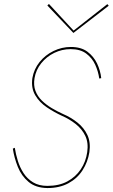

<svg xmlns="http://www.w3.org/2000/svg" viewBox="-20 -946 571 973"><path d="M55 -197Q60 -164 70.5 -130.5Q81 -97 99.5 -68.5Q118 -40 147.5 -22Q177 -4 220 -4Q279 -4 321 -26.5Q363 -49 389 -87.5Q415 -126 422 -175Q429 -223 412 -258Q395 -293 363 -318Q331 -343 294 -359Q255 -377 217.5 -402Q180 -427 158.5 -463.5Q137 -500 144 -550Q152 -596 180.5 -631.5Q209 -667 251 -687.5Q293 -708 339 -708Q391 -708 423 -684Q455 -660 472 -624Q489 -588 493 -550L483 -548Q478 -584 462.5 -618Q447 -652 417 -674.5Q387 -697 338 -697Q294 -697 255 -678Q216 -659 189 -625.5Q162 -592 155 -550Q149 -514 159.5 -486Q170 -458 192 -436.5Q214 -415 242.5 -398Q271 -381 300 -368Q340 -351 373 -324.5Q406 -298 423 -261.5Q440 -225 433 -175Q425 -125 398.5 -83.5Q372 -42 327 -17.5Q282 7 220 7Q161 6 125 -24Q89 -54 70.5 -100Q52 -146 45 -193ZM524 -925 531 -917 352 -779 220 -918 228 -926 353 -791Z"/></svg>

Font: Jost Thin
Style: Italic
Weight: 200
Italic angle: -5°
Version: Version 3.710